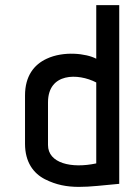

<svg xmlns="http://www.w3.org/2000/svg" viewBox="-20 -720 524 752"><path d="M78 -157C78 -85 111 -41 156 -18C245 27 322 11 447 0V-700H357V-490C317 -511 229 -521 163 -490C113 -467 78 -422 78 -346ZM357 -80C259 -59 168 -81 168 -152V-319C168 -436 286 -434 357 -397Z"/></svg>

Font: Advent Pro
Style: SemiBold
Weight: 600
Designer: Andreas Kalpakidis
Foundry: Andreas Kalpakidis
Version: Version 2.002 2008